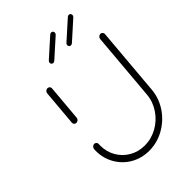

<svg xmlns="http://www.w3.org/2000/svg" viewBox="-204 -769 856 856"><g transform="rotate(-45 223.5 -341.5)"><path d="M77 -317.8Q70.7 -317.8 66.7 -322.2Q62.6 -326.7 63.3 -333L78.1 -503.3Q78.9 -509.6 83.7 -514.1Q88.5 -518.5 94.8 -518.5Q101.1 -518.5 105.4 -514.1Q109.6 -509.6 108.9 -503.3L94.1 -333Q93.7 -326.7 88.5 -322.2Q83.3 -317.8 77 -317.8ZM433 -523Q439.3 -523 443.5 -518.3Q447.8 -513.7 447 -507.4L419.3 -184.4Q414.8 -134.1 386.3 -91.9Q357.8 -49.6 313.3 -24.8Q268.9 0 218.9 0Q171.5 0 132.8 -22.2Q94.1 -44.4 71.9 -83Q49.6 -121.5 49.6 -167.8Q49.6 -175.6 50 -179.6Q50.7 -185.9 55.6 -190.7Q60.4 -195.6 67 -195.6Q73 -195.6 77.2 -191.1Q81.5 -186.7 80.7 -180.4L80.4 -171.1Q80.4 -132.2 98.7 -100.2Q117 -68.1 149.3 -49.4Q181.5 -30.7 221.1 -30.7Q263 -30.7 300 -51.3Q337 -71.9 360.9 -107.2Q384.8 -142.6 388.5 -184.4L416.3 -507.4Q417 -513.7 421.9 -518.3Q426.7 -523 433 -523ZM282.2 -682.6Q287 -682.6 290.4 -679.3Q293.7 -675.9 293.7 -671.1Q293.7 -664.8 289.3 -660.7L203 -583.3Q198.1 -579.3 193.3 -579.3Q188.5 -579.3 185.2 -582.6Q181.9 -585.9 181.9 -590.7Q181.9 -597.4 186.3 -601.1L272.6 -678.5Q277.4 -682.6 282.2 -682.6ZM393.3 -682.6Q398.1 -682.6 401.5 -679.3Q404.8 -675.9 404.8 -671.1Q404.8 -664.8 400.4 -660.7L314.1 -583.3Q309.3 -579.3 304.4 -579.3Q299.6 -579.3 296.3 -582.6Q293 -585.9 293 -590.7Q293 -597.4 297.4 -601.1L383.7 -678.5Q388.5 -682.6 393.3 -682.6Z"/></g></svg>

Font: 26F Galaxy Sans Ultra Light
Style: Italic
Weight: 200
Italic angle: -5°
Designer: C₂₉H₂₅N₃O₅
Version: Version 1.200